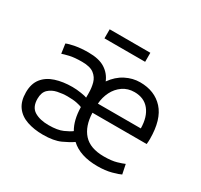

<svg xmlns="http://www.w3.org/2000/svg" viewBox="-149 -899 1154 1104"><g transform="rotate(30 428.0 -347.5)"><path d="M253 11Q194 11 147 -5Q100 -21 73.5 -57Q47 -93 47 -152Q47 -209 75 -244.5Q103 -280 152.5 -296Q202 -312 264 -312Q292 -312 323 -307Q354 -302 362 -298V-328Q362 -363 353.5 -394Q345 -425 319 -445Q293 -465 240 -465Q188 -465 157 -457.5Q126 -450 112 -445L103 -508Q121 -516 158.5 -523Q196 -530 245 -530Q315 -530 355 -504.5Q395 -479 413 -435Q447 -483 493 -506.5Q539 -530 588 -530Q685 -530 742 -467.5Q799 -405 799 -275Q799 -268 798.5 -258.5Q798 -249 797 -241H437Q440 -153 484 -104.5Q528 -56 619 -56Q670 -56 702.5 -65.5Q735 -75 750 -82L763 -19Q748 -11 707.5 0Q667 11 615 11Q499 11 437 -47Q412 -29 368 -9Q324 11 253 11ZM438 -302H723Q722 -378 687 -421.5Q652 -465 588 -465Q544 -465 511 -442Q478 -419 459.5 -382Q441 -345 438 -302ZM254 -53Q313 -53 347.5 -68.5Q382 -84 397 -96Q381 -123 372.5 -157.5Q364 -192 363 -236Q352 -241 328 -246Q304 -251 266 -251Q234 -251 201 -244Q168 -237 145.5 -216Q123 -195 123 -153Q123 -97 159.5 -75Q196 -53 254 -53ZM283 -646V-706H553V-646Z"/></g></svg>

Font: Ubuntu Sans
Style: Regular
Weight: 400
Designer: Dalton Maag Ltd
Foundry: Dalton Maag Ltd
Version: Version 1.006; ttfautohint (v1.8.4.7-5d5b)